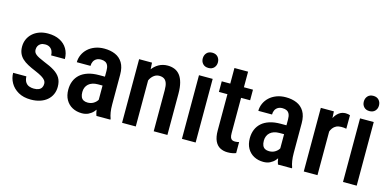

<svg xmlns="http://www.w3.org/2000/svg" viewBox="-69 -1130 3136 1540"><g transform="rotate(15 1499.0 -360.0)"><path d="M301.8 -139.2Q301.8 -155.8 292.2 -168.7Q282.7 -181.6 261.7 -194.3Q240.7 -207 205.6 -221.7Q168.9 -236.8 140.6 -252Q112.3 -267.1 92.8 -285.4Q73.2 -303.7 63 -327.6Q52.7 -351.6 52.7 -383.3Q52.7 -416 64.9 -443.8Q77.1 -471.7 100.1 -492.9Q123 -514.2 155.3 -526.1Q187.5 -538.1 228 -538.1Q285.2 -538.1 325.9 -517.3Q366.7 -496.6 388.4 -459.7Q410.2 -422.9 410.2 -375H296.4Q296.4 -395 289.1 -411.4Q281.7 -427.7 266.6 -437.7Q251.5 -447.8 228 -447.8Q206.5 -447.8 192.1 -439.7Q177.7 -431.6 170.7 -418.2Q163.6 -404.8 163.6 -388.2Q163.6 -376 168 -366.7Q172.4 -357.4 182.6 -348.9Q192.9 -340.3 210.2 -331.5Q227.5 -322.8 254.4 -311.5Q307.6 -291 342.8 -269Q377.9 -247.1 395.5 -217.8Q413.1 -188.5 413.1 -145Q413.1 -109.9 400.1 -81.5Q387.2 -53.2 363 -32.7Q338.9 -12.2 304.9 -1.2Q271 9.8 229.5 9.8Q167.5 9.8 124.8 -14.9Q82 -39.6 60.1 -78.6Q38.1 -117.7 38.1 -161.1H147.9Q149.4 -129.9 161.4 -112.3Q173.3 -94.7 191.9 -88.1Q210.4 -81.5 230.5 -81.5Q254.4 -81.5 270 -88.1Q285.6 -94.7 293.7 -107.9Q301.8 -121.1 301.8 -139.2Z M757.3 -107.4V-370.6Q757.3 -397.9 749.8 -414.6Q742.2 -431.2 727.8 -438.7Q713.4 -446.3 691.9 -446.3Q669.4 -446.3 654.1 -437Q638.7 -427.7 630.9 -411.9Q623 -396 623 -375.5H509.3Q509.3 -407.2 522.2 -436.5Q535.2 -465.8 559.6 -488.8Q584 -511.7 618.7 -524.9Q653.3 -538.1 695.8 -538.1Q746.6 -538.1 786.1 -521.2Q825.7 -504.4 848.4 -467Q871.1 -429.7 871.1 -369.1V-122.6Q871.1 -85.9 875.7 -57.4Q880.4 -28.8 888.7 -7.8V0H772.9Q765.1 -19 761.2 -48.8Q757.3 -78.6 757.3 -107.4ZM772.5 -321.8 772.9 -248H718.3Q693.8 -248 674.3 -241.5Q654.8 -234.9 641.4 -222.9Q627.9 -210.9 620.8 -193.8Q613.8 -176.8 613.8 -156.2Q613.8 -131.3 620.8 -115.7Q627.9 -100.1 641.8 -92.5Q655.8 -85 675.8 -85Q703.1 -85 723.4 -96.9Q743.7 -108.9 754.6 -126Q765.6 -143.1 763.2 -157.2L789.1 -109.9Q785.2 -91.3 774.7 -70.8Q764.2 -50.3 747.6 -31.7Q731 -13.2 707.5 -1.7Q684.1 9.8 653.3 9.8Q608.9 9.8 574.2 -8.8Q539.6 -27.3 519.8 -62.3Q500 -97.2 500 -146Q500 -185.5 513.2 -217.8Q526.4 -250 552.2 -273.2Q578.1 -296.4 617.4 -309.1Q656.7 -321.8 709.5 -321.8Z M1099.6 -415.5V0H985.8V-528.3H1092.8ZM1079.1 -283.2H1043Q1042.5 -340.3 1055.2 -387.2Q1067.9 -434.1 1091.6 -467.8Q1115.2 -501.5 1148.2 -519.8Q1181.2 -538.1 1221.7 -538.1Q1252.9 -538.1 1279.1 -527.6Q1305.2 -517.1 1323.7 -493.7Q1342.3 -470.2 1352.3 -432.6Q1362.3 -395 1362.3 -340.8V0H1248.5V-341.8Q1248.5 -378.9 1240.5 -400.6Q1232.4 -422.4 1216.8 -431.9Q1201.2 -441.4 1177.2 -441.4Q1155.3 -441.4 1137 -429Q1118.7 -416.5 1105.7 -394.8Q1092.8 -373 1085.9 -344.5Q1079.1 -315.9 1079.1 -283.2Z M1596.7 -528.3V0H1482.9V-528.3ZM1477.1 -666.5Q1477.1 -693.8 1493.7 -712.2Q1510.3 -730.5 1540 -730.5Q1569.8 -730.5 1586.4 -712.2Q1603 -693.8 1603 -666.5Q1603 -640.1 1586.4 -622.1Q1569.8 -604 1540 -604Q1510.3 -604 1493.7 -622.1Q1477.1 -640.1 1477.1 -666.5Z M1931.2 -528.3V-440.4H1671.9V-528.3ZM1742.7 -657.7H1856V-147.5Q1856 -123 1861.3 -110.4Q1866.7 -97.7 1876.5 -93.3Q1886.2 -88.9 1899.4 -88.9Q1909.2 -88.9 1918.7 -90.6Q1928.2 -92.3 1932.6 -93.8V-2Q1919.9 2.9 1903.3 6.3Q1886.7 9.8 1863.3 9.8Q1828.6 9.8 1801.3 -4.6Q1773.9 -19 1758.3 -52Q1742.7 -85 1742.7 -139.6Z M2264.6 -107.4V-370.6Q2264.6 -397.9 2257.1 -414.6Q2249.5 -431.2 2235.1 -438.7Q2220.7 -446.3 2199.2 -446.3Q2176.8 -446.3 2161.4 -437Q2146 -427.7 2138.2 -411.9Q2130.4 -396 2130.4 -375.5H2016.6Q2016.6 -407.2 2029.5 -436.5Q2042.5 -465.8 2066.9 -488.8Q2091.3 -511.7 2126 -524.9Q2160.6 -538.1 2203.1 -538.1Q2253.9 -538.1 2293.5 -521.2Q2333 -504.4 2355.7 -467Q2378.4 -429.7 2378.4 -369.1V-122.6Q2378.4 -85.9 2383.1 -57.4Q2387.7 -28.8 2396 -7.8V0H2280.3Q2272.5 -19 2268.6 -48.8Q2264.6 -78.6 2264.6 -107.4ZM2279.8 -321.8 2280.3 -248H2225.6Q2201.2 -248 2181.6 -241.5Q2162.1 -234.9 2148.7 -222.9Q2135.3 -210.9 2128.2 -193.8Q2121.1 -176.8 2121.1 -156.2Q2121.1 -131.3 2128.2 -115.7Q2135.3 -100.1 2149.2 -92.5Q2163.1 -85 2183.1 -85Q2210.4 -85 2230.7 -96.9Q2251 -108.9 2262 -126Q2272.9 -143.1 2270.5 -157.2L2296.4 -109.9Q2292.5 -91.3 2282 -70.8Q2271.5 -50.3 2254.9 -31.7Q2238.3 -13.2 2214.8 -1.7Q2191.4 9.8 2160.6 9.8Q2116.2 9.8 2081.5 -8.8Q2046.9 -27.3 2027.1 -62.3Q2007.3 -97.2 2007.3 -146Q2007.3 -185.5 2020.5 -217.8Q2033.7 -250 2059.6 -273.2Q2085.4 -296.4 2124.8 -309.1Q2164.1 -321.8 2216.8 -321.8Z M2608.4 -426.3V0H2494.6V-528.3H2603ZM2735.8 -531.7 2735.4 -419.4Q2725.6 -421.9 2714.6 -422.6Q2703.6 -423.3 2692.9 -423.3Q2669.4 -423.3 2652.3 -415Q2635.3 -406.7 2623.5 -391.1Q2611.8 -375.5 2605.2 -353.5Q2598.6 -331.5 2597.2 -303.7L2572.8 -302.7Q2572.8 -352.5 2580.6 -395.3Q2588.4 -438 2604.2 -470Q2620.1 -502 2644 -520Q2668 -538.1 2699.7 -538.1Q2708.5 -538.1 2719.7 -536.1Q2731 -534.2 2735.8 -531.7Z M2934.1 -528.3V0H2820.3V-528.3ZM2814.5 -666.5Q2814.5 -693.8 2831.1 -712.2Q2847.7 -730.5 2877.4 -730.5Q2907.2 -730.5 2923.8 -712.2Q2940.4 -693.8 2940.4 -666.5Q2940.4 -640.1 2923.8 -622.1Q2907.2 -604 2877.4 -604Q2847.7 -604 2831.1 -622.1Q2814.5 -640.1 2814.5 -666.5Z"/></g></svg>

Font: Roboto Condensed Medium
Style: Regular
Weight: 500
Designer: Christian Robertson
Foundry: Google
Version: Version 3.0